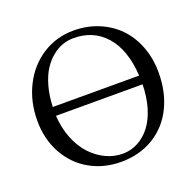

<svg xmlns="http://www.w3.org/2000/svg" viewBox="-119 -783 937 920"><g transform="rotate(-20 349.5 -323.0)"><path d="M662.1 -329.1Q662.1 -229.5 623.8 -152.1Q585.4 -74.7 513.7 -31.2Q441.9 12.2 348.1 12.2Q261.7 12.2 191.2 -26.9Q120.6 -65.9 78.6 -140.1Q36.6 -214.4 36.6 -310.1Q36.6 -407.2 76.7 -486.8Q116.7 -566.4 188 -612.1Q259.3 -657.7 347.2 -657.7Q414.1 -657.7 472.2 -634Q530.3 -610.4 572.3 -567.9Q614.3 -525.4 638.2 -463.9Q662.1 -402.3 662.1 -329.1ZM569.3 -347.2Q561 -481.4 498.3 -552.5Q435.5 -623.5 334.5 -623.5Q305.7 -623.5 277.8 -613.8Q250 -604 223.6 -582.3Q197.3 -560.5 177.2 -529.1Q157.2 -497.6 144 -450.7Q130.9 -403.8 128.9 -347.2ZM570.3 -302.2H128.9Q132.8 -237.8 154.5 -184.1Q176.3 -130.4 209.5 -95.5Q242.7 -60.5 283.4 -41.3Q324.2 -22 367.7 -22Q410.2 -22 446.8 -41.5Q483.4 -61 510.5 -96.4Q537.6 -131.8 553.5 -185.1Q569.3 -238.3 570.3 -302.2Z"/></g></svg>

Font: Libertinage
Style: b
Weight: 400
Designer: OSP
Foundry: OSP
Version: Version 1.0; 2008; OFL relea